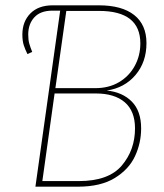

<svg xmlns="http://www.w3.org/2000/svg" viewBox="-20 -701 617 721"><path d="M510 -219Q510 -164 487 -114.5Q464 -65 411 -32.5Q358 0 273 0H113L206 -661H177Q132 -661 109 -636Q86 -611 86 -571Q86 -551 90 -537Q94 -523 101 -506L83 -498Q74 -516 69 -532Q64 -548 64 -571Q64 -620 94 -650.5Q124 -681 178 -681H351Q438 -681 484 -644.5Q530 -608 530 -539Q530 -468 489 -419.5Q448 -371 381 -361Q440 -355 475 -319.5Q510 -284 510 -219ZM188 -370H338Q389 -370 427 -392.5Q465 -415 486 -453.5Q507 -492 507 -538Q507 -660 352 -660H229ZM487 -219Q487 -284 448.5 -317Q410 -350 340 -350H185L139 -21H276Q388 -21 437.5 -79.5Q487 -138 487 -219Z"/></svg>

Font: Fira Sans Condensed Thin
Style: Italic
Weight: 250
Width: 3
Italic angle: -8°
Designer: Carrois Corporate & Edenspiekermann AG
Foundry: Carrois Corporate GbR & Edenspiekermann AG
Version: Version 4.203